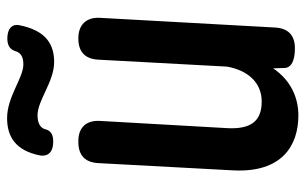

<svg xmlns="http://www.w3.org/2000/svg" viewBox="-184 -650 882 555"><g transform="rotate(-90 257.5 -373.0)"><path d="M362 -530 342 -159C332 -100 297 -58 241 -58C183 -58 161 -91 164 -156L185 -526C187 -565 166 -588 127 -588H124C86 -588 65 -569 63 -530L42 -140C35 0 113 48 201 48C250 48 301 28 337 -25L338 7C338 27 358 38 395 38C432 38 453 19 455 -20L483 -526C485 -565 463 -588 424 -588H423C385 -588 364 -569 362 -530ZM118 -661C143 -659 157 -666 161 -684C164 -696 176 -706 201 -706C245 -706 298 -658 355 -658C403 -658 446 -678 462 -760C465 -779 453 -791 430 -793C406 -795 392 -787 387 -771C382 -752 367 -747 348 -747C309 -747 255 -794 193 -794C140 -794 99 -770 85 -698C82 -676 94 -663 118 -661Z"/></g></svg>

Font: 寒蝉团圆体 Round
Style: Regular
Weight: 500
Designer: 寒蝉字型
Version: Version 2.700;Glyphs 3.1.1 (3135)